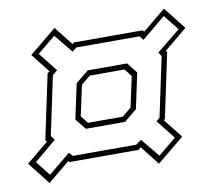

<svg xmlns="http://www.w3.org/2000/svg" viewBox="-117 -690 854 767"><g transform="rotate(-10 309.5 -307.0)"><path d="M24 -4 -47 -94.5 42.5 -168.5 37 -175.5 92.5 -437 101 -444 41 -520 151 -610.5 211 -534.5 217.5 -540H496.5L501.5 -533.5L595 -610.5L666 -520L573 -443L577.5 -437L522 -175.5L517 -171.5L578 -94.5L468 -4L407.5 -81L397 -72.5H118L114 -78ZM217 -214H358L395 -244.5L421.5 -368L397.5 -398.5H256.5L219.5 -368L193 -244.5ZM31.5 -36 121 -109.5 134.5 -94.5H391.5L413.5 -110.5L475.5 -35L548.5 -95.5L487.5 -172.5L502 -185L553 -425.5L542.5 -441.5L638.5 -519.5L589 -581.5L493 -502L479 -518.5H223L206 -504.5L144.5 -580L71 -519.5L132 -442.5L112 -426L61.5 -188L74.5 -170.5L-15 -95.5ZM204.5 -192 169.5 -235.5 200 -378 252.5 -420.5H412L445.5 -378L415 -234.5L363.5 -192Z"/></g></svg>

Font: Tourney ExtraLight
Style: Italic
Weight: 250
Italic angle: -12°
Version: Version 1.015